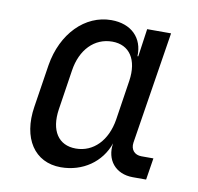

<svg xmlns="http://www.w3.org/2000/svg" viewBox="-68 -631 736 712"><g transform="rotate(10 300.0 -275.0)"><path d="M205 10C288 10 356 -38 381 -111C371 -48 409 0 475 0H525L538 -82H493C467 -82 451 -100 455 -127L522 -550H432L417 -445H414C417 -514 371 -560 296 -560C197 -560 115 -477 95 -355L70 -194C51 -73 106 10 205 10ZM248 -68C182 -68 149 -119 161 -200L184 -350C196 -431 246 -482 313 -482C378 -482 412 -431 400 -350L377 -200C364 -119 314 -68 248 -68Z"/></g></svg>

Font: JetBrains Mono
Style: Italic
Weight: 400
Italic angle: -9°
Monospace: yes
Designer: Philipp Nurullin, Konstantin Bulenkov
Foundry: JetBrains
Version: Version 2.305